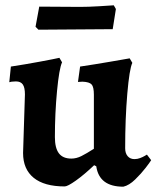

<svg xmlns="http://www.w3.org/2000/svg" viewBox="-20 -692 590 724"><path d="M40 -385Q31 -385 24 -384Q17 -383 15 -382L21 -441Q74 -449 130.5 -459.5Q187 -470 204 -474L214 -457Q203 -433 195 -348.5Q187 -264 187 -175Q187 -134 202 -114Q217 -94 249 -94Q268 -94 287 -103.5Q306 -113 334 -131V-335Q334 -364 325.5 -373.5Q317 -383 291 -384L274 -383L282 -441Q336 -449 394 -459Q452 -469 469 -472L479 -455Q468 -432 460 -338.5Q452 -245 452 -133Q452 -114 461.5 -103Q471 -92 487 -92Q498 -92 508.5 -96Q519 -100 525.5 -104Q532 -108 534 -109L550 -88Q546 -81 529.5 -59.5Q513 -38 490 -15.5Q467 7 445 12Q354 12 343 -65L335 -69Q297 -33 266 -11Q235 11 224 11Q147 11 107 -21.5Q67 -54 67 -115L74 -336Q74 -362 66 -373.5Q58 -385 40 -385ZM264 -581 125 -580 114 -591 128 -667 282 -666Q313 -666 354.5 -668.5Q396 -671 409 -672L417 -658L405 -582Z"/></svg>

Font: Sahitya
Style: Bold
Weight: 700
Designer: Juan Pablo del Peral
Foundry: Juan Pablo del Peral (http://www.huertatipografica.com)
Version: Version 1.001;PS 001.000;hotconv 1.0.70;makeotf.lib2.5.58329